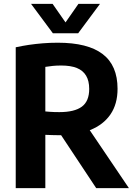

<svg xmlns="http://www.w3.org/2000/svg" viewBox="-20 -969 691 989"><path d="M61 0V-725.5Q93 -732.5 128.2 -737.8Q163.5 -743 201 -746Q238.5 -749 278 -749Q432 -749 508.8 -690.5Q585.5 -632 585.5 -511.5Q585.5 -433 549 -379.8Q512.5 -326.5 445.2 -299.5Q378 -272.5 285 -272.5Q263.5 -272.5 247 -273.2Q230.5 -274 213.5 -274.5V0ZM475.5 0 249.5 -341H413.5L644 0ZM286 -391.5Q363.5 -391.5 401.5 -419.5Q439.5 -447.5 439.5 -511Q439.5 -552.5 423.5 -579.2Q407.5 -606 375.8 -618.8Q344 -631.5 295.5 -631.5Q271 -631.5 251.5 -629.5Q232 -627.5 213.5 -624.5V-395Q226.5 -394 237.8 -393Q249 -392 260.8 -391.8Q272.5 -391.5 286 -391.5ZM252.5 -797.5 140 -949H251L328 -838.5H307L384 -949H495L382.5 -797.5Z"/></svg>

Font: Encode Sans SemiCondensed
Style: Bold
Weight: 700
Width: 4
Designer: Multiple Designers
Foundry: Impallari Type
Version: Version 3.002